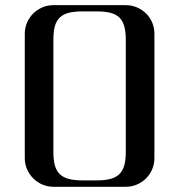

<svg xmlns="http://www.w3.org/2000/svg" viewBox="-20 -714 685 734"><path d="M460.9 -694.3Q483.4 -694.3 503.4 -685.8Q523.4 -677.2 538.3 -662.6Q553.2 -647.9 561.8 -627.9Q570.3 -607.9 570.3 -585V-109.4Q570.3 -86.9 561.8 -66.9Q553.2 -46.9 538.3 -32Q523.4 -17.1 503.4 -8.5Q483.4 0 460.9 0H184.1Q161.6 0 141.8 -8.5Q122.1 -17.1 107.2 -32Q92.3 -46.9 83.5 -66.9Q74.7 -86.9 74.7 -109.4V-585Q74.7 -607.9 83.5 -627.9Q92.3 -647.9 107.2 -662.6Q122.1 -677.2 141.8 -685.8Q161.6 -694.3 184.1 -694.3ZM294.4 -670.4Q263.7 -670.4 242.7 -665Q221.7 -659.7 208.5 -647Q195.3 -634.3 189.7 -613.5Q184.1 -592.8 184.1 -562.5V-132.8Q184.1 -102.5 189.7 -81.8Q195.3 -61 208.5 -48.3Q221.7 -35.6 242.7 -30Q263.7 -24.4 294.4 -24.4H350.1Q380.9 -24.4 402.1 -30Q423.3 -35.6 436.3 -48.3Q449.2 -61 455.1 -81.8Q460.9 -102.5 460.9 -132.8V-562.5Q460.9 -592.8 455.1 -613.5Q449.2 -634.3 436.3 -647Q423.3 -659.7 402.1 -665Q380.9 -670.4 350.1 -670.4Z"/></svg>

Font: Unique
Style: Regular
Weight: 400
Designer: Anna Pocius (aka Artmaker)
Foundry: Anna Pocius
Version: Version 1.000 2013 initial release